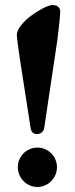

<svg xmlns="http://www.w3.org/2000/svg" viewBox="-20 -727 297 765"><path d="M47 -588C47 -578 55 -520 59 -494L102 -216C105 -198 115 -193 129 -193C143 -193 154 -204 156 -216L208 -564C211 -588 220 -659 220 -681C220 -691 214 -707 189 -707C173 -707 136 -688 105 -665C75 -643 47 -612 47 -588ZM51 -61C51 -18 86 18 129 18C172 18 207 -18 207 -61C207 -104 172 -139 129 -139C86 -139 51 -104 51 -61Z"/></svg>

Font: Monomakh Unicode
Style: Regular
Weight: 400
Version: Version 1.2